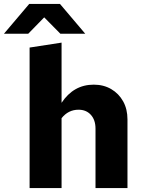

<svg xmlns="http://www.w3.org/2000/svg" viewBox="-87 -953 725 973"><path d="M63 0V-712L225 -737V-432Q286 -524 388 -524Q438 -524 476.5 -501.5Q515 -479 537 -439.5Q559 -400 559 -348V0H397V-301Q397 -345 373.5 -371Q350 -397 311 -397Q259 -397 225 -354V0ZM219 -782 137 -865 56 -782H-67L61 -933H217L345 -782Z"/></svg>

Font: Red Hat Text VF
Style: Regular
Weight: 400
Designer: Pentagram, MCKL
Foundry: Pentagram, MCKL
Version: Version 1.023